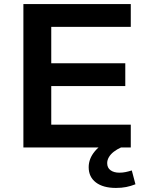

<svg xmlns="http://www.w3.org/2000/svg" viewBox="-20 -725 729 944"><path d="M95 0V-705H623V-593H232V-414H596V-302H232V-112H623V0ZM550 199Q487 199 451.5 172Q416 145 416 97Q416 55 446.5 18.5Q477 -18 533 -41L575 0Q555 9 539.5 21Q524 33 515.5 47.5Q507 62 507 77Q507 100 523.5 112Q540 124 567 124Q583 124 597.5 121Q612 118 628 113L646 181Q623 190 600.5 194.5Q578 199 550 199Z"/></svg>

Font: Nunito Sans 10pt SemiExpanded
Style: Bold
Weight: 700
Width: 6
Designer: Vernon Adams
Foundry: Vernon Adams
Version: Version 3.101;gftools[0.9.27]